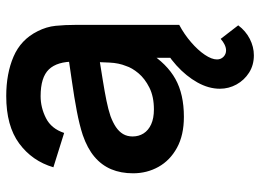

<svg xmlns="http://www.w3.org/2000/svg" viewBox="-129 -466 834 616"><g transform="rotate(-90 288.0 -158.0)"><path d="M221.2 15Q162.3 15 121.9 -7.2Q81.4 -29.4 60.7 -66.5Q40 -103.5 40 -148Q40 -187.2 53 -218.2Q66.1 -249.2 93.1 -272Q120.2 -294.8 162.8 -309.5Q195.7 -320.2 239.2 -328.5Q282.8 -336.8 334.1 -344.1Q385.4 -351.4 441.7 -359.8L398.3 -335.7Q398.8 -391.6 373.4 -418.1Q348 -444.7 287.3 -444.7Q251 -444.7 217 -427.5Q183.1 -410.4 169.5 -369.2L59.3 -403.7Q79.4 -472 135.8 -513.5Q192.2 -555 287.7 -555Q359.8 -555 414.3 -531.6Q468.9 -508.2 495.7 -454.5Q510.2 -426.2 513.2 -396.4Q516.2 -366.7 516.2 -331.3V0H410.5V-117.2L428 -97.8Q391.5 -39.6 342.7 -12.3Q293.9 15 221.2 15ZM245 -81.2Q286 -81.2 314.9 -95.7Q343.8 -110.2 361.2 -131Q378.5 -151.8 384.3 -170.7Q393.8 -193.7 395.2 -223.4Q396.7 -253.1 396.7 -271.7L433.7 -260.5Q378.8 -251.8 339.8 -245.4Q300.8 -239.1 272.9 -233.4Q245.1 -227.7 223.5 -220.5Q202.8 -212.8 188.2 -203Q173.7 -193.1 165.9 -180Q158.2 -166.9 158.2 -149.5Q158.2 -129.8 168 -114.3Q177.9 -98.8 197.2 -90Q216.5 -81.2 245 -81.2ZM418.5 239.5Q387.1 239.5 362.9 224.1Q338.8 208.7 325 183.8Q311.3 158.9 311.3 130.3Q311.3 94.5 331.5 58.3Q351.8 22.1 386.2 -9Q420.6 -40.1 463.5 -60.5L516.2 0Q485.7 16.2 460.5 38.1Q435.2 59.9 420.3 82Q405.3 104.2 405.3 121.2Q405.3 133.7 413.8 142Q422.3 150.3 434.3 150.3Q442.8 150.3 452.4 145.8Q462 141.3 471.3 133L514.7 189.3Q496.9 213.2 471.3 226.4Q445.7 239.5 418.5 239.5Z"/></g></svg>

Font: Manrope Variable Light
Style: Regular
Weight: 200
Designer: Mikhail Sharanda
Foundry: Mikhail Sharanda
Version: Version 4.505